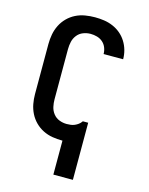

<svg xmlns="http://www.w3.org/2000/svg" viewBox="-138 -829 876 1130"><g transform="rotate(15 300.0 -264.0)"><path d="M300 215V8H298Q268 8 238 3Q208 -2 181 -15.5Q154 -29 132.5 -50.5Q111 -72 97.5 -99Q84 -126 78.5 -155.5Q73 -185 73 -215V-520Q73 -550 78.5 -579.5Q84 -609 97.5 -636Q111 -663 132.5 -684.5Q154 -706 181 -719.5Q208 -733 238 -738Q268 -743 298 -743Q326 -743 353.5 -739Q381 -735 407 -724Q433 -713 454.5 -695Q476 -677 491 -653Q506 -629 513.5 -602Q521 -575 521 -547H402Q402 -567 394.5 -586Q387 -605 372 -618Q357 -631 337.5 -636.5Q318 -642 298 -642Q275 -642 253 -633.5Q231 -625 216.5 -606.5Q202 -588 197 -565.5Q192 -543 192 -520V-215Q192 -192 197 -169.5Q202 -147 216.5 -128.5Q231 -110 253 -101.5Q275 -93 298 -93Q310 -93 322.5 -94.5Q335 -96 346.5 -101Q358 -106 368 -113.5Q378 -121 385 -131L386 -133H419V215Z"/></g></svg>

Font: Iosevka Fixed Extended
Style: Bold
Weight: 700
Width: 7
Monospace: yes
Designer: Belleve Invis
Foundry: Belleve Invis
Version: Version 24.1.1; ttfautohint (v1.8.4)